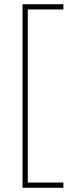

<svg xmlns="http://www.w3.org/2000/svg" viewBox="-20 -734 350 912"><path d="M281 158V133H112V-689H281V-714H87V158Z"/></svg>

Font: Noto Sans Georgian SemiCondensed Thin
Style: Regular
Weight: 100
Width: 4
Designer: Monotype Design Team, Akaki Razmadze
Foundry: Google LLC
Version: Version 2.005